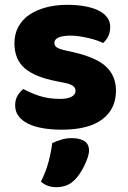

<svg xmlns="http://www.w3.org/2000/svg" viewBox="-20 -522 532 798"><path d="M462 -145Q462 -69 405 -26Q348 17 237 17Q195 17 159 11Q123 5 97.5 -7.5Q72 -20 57.5 -39Q43 -58 43 -84Q43 -108 53 -124.5Q63 -141 77 -152Q106 -136 143.5 -123.5Q181 -111 230 -111Q261 -111 277.5 -120Q294 -129 294 -144Q294 -158 282 -166Q270 -174 242 -179L212 -185Q125 -202 82.5 -238.5Q40 -275 40 -343Q40 -380 56 -410Q72 -440 101 -460Q130 -480 170.5 -491Q211 -502 260 -502Q297 -502 329.5 -496.5Q362 -491 386 -480Q410 -469 424 -451.5Q438 -434 438 -410Q438 -387 429.5 -370.5Q421 -354 408 -343Q400 -348 384 -353.5Q368 -359 349 -363.5Q330 -368 310.5 -371Q291 -374 275 -374Q242 -374 224 -366.5Q206 -359 206 -343Q206 -332 216 -325Q226 -318 254 -312L285 -305Q381 -283 421.5 -244.5Q462 -206 462 -145ZM293 223Q276 241 256.5 248.5Q237 256 214 256Q176 256 150 233Q171 191 181.5 151.5Q192 112 197 73Q213 65 234.5 58.5Q256 52 278 52Q310 52 330 64Q350 76 350 104Q350 116 344.5 132.5Q339 149 331 165.5Q323 182 313 197.5Q303 213 293 223Z"/></svg>

Font: Baloo
Style: Regular
Weight: 400
Designer: Sarang Kulkarni and Ek Type
Foundry: Ek Type
Version: Version 1.443;PS 1.000;hotconv 16.6.51;makeotf.lib2.5.65220;